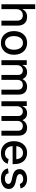

<svg xmlns="http://www.w3.org/2000/svg" viewBox="1659 -2427 779 4137"><g transform="rotate(90 2048.5 -358.5)"><path d="M177.2 -323.7V0H71.8V-727.5H175.8V-456.1H183.1Q202.1 -500.5 241.5 -526.6Q280.8 -552.7 344.2 -552.7Q400.4 -552.7 442.6 -529.8Q484.9 -506.8 508.3 -460.9Q531.7 -415 531.7 -346.7V0H425.8V-334Q425.8 -395 395.3 -428Q364.7 -460.9 308.1 -460.9Q270.5 -460.9 241 -444.6Q211.4 -428.2 194.3 -397.9Q177.2 -367.7 177.2 -323.7Z M904.3 11.2Q827.6 11.2 770.5 -23.9Q713.4 -59.1 681.9 -122.6Q650.4 -186 650.4 -270Q650.4 -355 681.9 -418.7Q713.4 -482.4 770.5 -517.6Q827.6 -552.7 904.3 -552.7Q981.4 -552.7 1038.6 -517.6Q1095.7 -482.4 1127.4 -418.7Q1159.2 -355 1159.2 -270Q1159.2 -186 1127.4 -122.6Q1095.7 -59.1 1038.6 -23.9Q981.4 11.2 904.3 11.2ZM904.3 -78.1Q955.1 -78.1 987.5 -104.5Q1020 -130.9 1035.9 -174.6Q1051.8 -218.3 1051.8 -270Q1051.8 -322.8 1035.9 -366.7Q1020 -410.6 987.5 -437Q955.1 -463.4 904.3 -463.4Q854.5 -463.4 822 -437Q789.6 -410.6 773.4 -366.7Q757.3 -322.8 757.3 -270Q757.3 -218.3 773.4 -174.6Q789.6 -130.9 822 -104.5Q854.5 -78.1 904.3 -78.1Z M1277.8 0V-545.9H1378.9V-456.1H1386.2Q1403.3 -501.5 1442.1 -527.1Q1481 -552.7 1534.7 -552.7Q1589.4 -552.7 1626.5 -527.1Q1663.6 -501.5 1681.2 -456.1H1687Q1707 -500.5 1749.3 -526.6Q1791.5 -552.7 1850.6 -552.7Q1899.9 -552.7 1938 -532Q1976.1 -511.2 1997.6 -469.7Q2019 -428.2 2019 -365.7V0H1912.6V-356Q1912.6 -411.6 1882.6 -436.3Q1852.5 -460.9 1810.5 -460.9Q1758.8 -460.9 1730 -429Q1701.2 -397 1701.2 -348.1V0H1594.7V-362.8Q1594.7 -407.2 1567.4 -434.1Q1540 -460.9 1495.6 -460.9Q1465.3 -460.9 1439.7 -445.1Q1414.1 -429.2 1398.7 -401.1Q1383.3 -373 1383.3 -336.4V0Z M2162.6 0V-545.9H2263.7V-456.1H2271Q2288.1 -501.5 2326.9 -527.1Q2365.7 -552.7 2419.4 -552.7Q2474.1 -552.7 2511.2 -527.1Q2548.3 -501.5 2565.9 -456.1H2571.8Q2591.8 -500.5 2634 -526.6Q2676.3 -552.7 2735.4 -552.7Q2784.7 -552.7 2822.8 -532Q2860.8 -511.2 2882.3 -469.7Q2903.8 -428.2 2903.8 -365.7V0H2797.4V-356Q2797.4 -411.6 2767.3 -436.3Q2737.3 -460.9 2695.3 -460.9Q2643.6 -460.9 2614.7 -429Q2585.9 -397 2585.9 -348.1V0H2479.5V-362.8Q2479.5 -407.2 2452.1 -434.1Q2424.8 -460.9 2380.4 -460.9Q2350.1 -460.9 2324.5 -445.1Q2298.8 -429.2 2283.4 -401.1Q2268.1 -373 2268.1 -336.4V0Z M3282.2 11.2Q3202.1 11.2 3143.6 -23.4Q3085 -58.1 3053.7 -121.3Q3022.5 -184.6 3022.5 -269Q3022.5 -353 3053.5 -417Q3084.5 -481 3140.6 -516.8Q3196.8 -552.7 3272.9 -552.7Q3319.3 -552.7 3362.8 -537.6Q3406.2 -522.5 3440.9 -489.7Q3475.6 -457 3495.8 -404.8Q3516.1 -352.5 3516.1 -278.8V-240.7H3082V-320.3H3461.4L3412.1 -293.9Q3412.1 -344.2 3396.5 -382.8Q3380.9 -421.4 3350.1 -443.1Q3319.3 -464.8 3273.4 -464.8Q3227.5 -464.8 3194.8 -442.9Q3162.1 -420.9 3145 -384.8Q3127.9 -348.6 3127.9 -305.7V-251.5Q3127.9 -195.3 3147.5 -156.2Q3167 -117.2 3201.9 -96.7Q3236.8 -76.2 3283.2 -76.2Q3313.5 -76.2 3338.1 -85Q3362.8 -93.8 3380.9 -111.3Q3398.9 -128.9 3408.2 -154.8L3508.8 -135.7Q3496.6 -91.8 3465.8 -58.6Q3435.1 -25.4 3388.4 -7.1Q3341.8 11.2 3282.2 11.2Z M4041 -412.1 3944.8 -395.5Q3936 -422.9 3910.6 -445.8Q3885.3 -468.8 3835.4 -468.8Q3790.5 -468.8 3760.5 -448.5Q3730.5 -428.2 3730.5 -397Q3730.5 -369.6 3750.7 -352.5Q3771 -335.4 3815.9 -325.2L3902.8 -305.7Q3977.5 -288.6 4014.6 -252Q4051.8 -215.3 4051.8 -158.2Q4051.8 -108.9 4023.4 -70.6Q3995.1 -32.2 3944.8 -10.5Q3894.5 11.2 3828.6 11.2Q3767.6 11.2 3721.4 -6.3Q3675.3 -23.9 3646.2 -57.9Q3617.2 -91.8 3608.4 -139.6L3710.4 -155.3Q3720.2 -115.2 3750.2 -94.7Q3780.3 -74.2 3828.1 -74.2Q3880.4 -74.2 3911.6 -96.2Q3942.9 -118.2 3942.9 -149.4Q3942.9 -175.8 3923.8 -192.9Q3904.8 -210 3865.7 -219.2L3773.9 -239.7Q3696.8 -257.3 3660.4 -295.2Q3624 -333 3624 -390.6Q3624 -439 3651.1 -475.6Q3678.2 -512.2 3725.8 -532.5Q3773.4 -552.7 3834.5 -552.7Q3893.6 -552.7 3935.8 -535.2Q3978 -517.6 4004.2 -486.1Q4030.3 -454.6 4041 -412.1Z"/></g></svg>

Font: Inter V
Style: Weight 500 Optical size 14.0
Weight: 500
Designer: Rasmus Andersson
Foundry: rsms
Version: Version 4.000;git-4fc901f